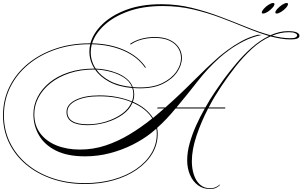

<svg xmlns="http://www.w3.org/2000/svg" viewBox="-68 -987 2010 1276"><path d="M495 236Q378 236 278.5 202Q179 168 106 107Q33 46 -7.5 -37.5Q-48 -121 -48 -220Q-48 -323 -5 -410.5Q38 -498 116 -562.5Q194 -627 299 -663Q404 -699 527 -699Q530 -699 533 -699Q551 -766 612 -825.5Q673 -885 772 -922Q871 -959 1005 -959Q1109 -959 1206.5 -935Q1304 -911 1395 -876.5Q1486 -842 1569.5 -808Q1653 -774 1729 -753Q1758 -766 1787 -773Q1816 -780 1845 -780Q1886 -780 1904 -771.5Q1922 -763 1922 -749Q1922 -725 1864 -725Q1831 -725 1798 -730.5Q1765 -736 1730 -745Q1664 -716 1605.5 -662Q1547 -608 1496 -542.5Q1445 -477 1403 -414Q1381 -381 1359.5 -345.5Q1338 -310 1319 -273H1429V-266H1315Q1268 -175 1237.5 -83.5Q1207 8 1207 85Q1207 132 1220 173Q1233 214 1260 239Q1287 264 1328 264Q1349 264 1364.5 257.5Q1380 251 1392 239L1393 243Q1382 255 1366.5 262Q1351 269 1328 269Q1281 269 1247 243.5Q1213 218 1194.5 174.5Q1176 131 1176 78Q1176 24 1192.5 -35Q1209 -94 1235.5 -153Q1262 -212 1293 -266H1099Q1070 -231 1039.5 -198.5Q1009 -166 976 -137Q980 -118 980 -98Q980 -26 943.5 34.5Q907 95 841 140.5Q775 186 687 211Q599 236 495 236ZM976 -266 980 -273H1031Q1126 -357 1215 -446.5Q1304 -536 1388 -610Q1408 -627 1446 -655.5Q1484 -684 1535.5 -712.5Q1587 -741 1646 -756L1672 -755Q1608 -742 1552.5 -713.5Q1497 -685 1456 -655Q1415 -625 1392 -604Q1314 -535 1245.5 -447Q1177 -359 1105 -273H1297Q1329 -330 1362 -378.5Q1395 -427 1419 -460Q1456 -510 1503 -566Q1550 -622 1605 -670.5Q1660 -719 1720 -748Q1646 -770 1566 -803Q1486 -836 1398.5 -869Q1311 -902 1215 -924.5Q1119 -947 1013 -947Q882 -947 784 -911.5Q686 -876 625 -819.5Q564 -763 544 -699Q666 -696 758.5 -654.5Q851 -613 901 -540L897 -536Q847 -609 755 -649.5Q663 -690 542 -693Q535 -666 535 -640Q535 -581 568 -531Q600 -530 637 -523Q674 -516 710 -501.5Q746 -487 774 -464Q802 -441 815 -408Q839 -406 865 -406Q953 -406 1013 -436Q1073 -466 1104 -511Q1135 -556 1135 -601Q1135 -637 1116 -667.5Q1097 -698 1058.5 -716.5Q1020 -735 960 -735Q913 -735 871.5 -723.5Q830 -712 801 -691L796 -695Q825 -716 868 -728.5Q911 -741 960 -741Q1021 -741 1061 -721.5Q1101 -702 1121 -670.5Q1141 -639 1141 -603Q1141 -555 1109.5 -508.5Q1078 -462 1016.5 -431Q955 -400 864 -400Q840 -400 817 -402Q824 -382 824 -360Q824 -334 815 -311Q906 -271 949 -203Q968 -219 986.5 -234.5Q1005 -250 1023 -266ZM1852 -773Q1823 -773 1795 -767Q1767 -761 1741 -750Q1772 -742 1802 -737.5Q1832 -733 1861 -733Q1889 -733 1898 -739Q1907 -745 1907 -752Q1907 -760 1893.5 -766.5Q1880 -773 1852 -773ZM-42 -220Q-42 -123 -2 -40.5Q38 42 110 102.5Q182 163 280 196.5Q378 230 495 230Q598 230 685 205.5Q772 181 837 136.5Q902 92 938 32Q974 -28 974 -98Q974 -115 971 -132Q955 -118 939 -105Q884 -61 813.5 -25.5Q743 10 662.5 31Q582 52 497 52Q380 52 304 14Q228 -24 191 -88Q154 -152 154 -228Q154 -288 182 -342.5Q210 -397 262.5 -439.5Q315 -482 389.5 -506.5Q464 -531 557 -531H560Q526 -583 526 -645Q526 -669 532 -693H527Q404 -693 300.5 -657.5Q197 -622 120 -558Q43 -494 0.5 -408Q-42 -322 -42 -220ZM160 -228Q160 -154 199 -101.5Q238 -49 306.5 -21Q375 7 463 7Q551 7 633 -20Q715 -47 793 -94Q871 -141 944 -200Q903 -266 813 -305Q794 -259 747 -225.5Q700 -192 639 -174Q578 -156 516 -155Q374 -155 374 -243Q374 -293 434.5 -323Q495 -353 592 -353Q654 -353 708.5 -342.5Q763 -332 809 -313Q818 -337 818 -362Q818 -383 811 -402Q720 -410 658 -443.5Q596 -477 564 -525Q560 -525 556 -525Q466 -525 393 -500.5Q320 -476 268 -434.5Q216 -393 188 -339.5Q160 -286 160 -228ZM572 -525Q604 -480 663 -448.5Q722 -417 809 -409Q793 -448 753.5 -473Q714 -498 665 -510.5Q616 -523 572 -525ZM380 -243Q380 -161 516 -161Q578 -161 637.5 -179.5Q697 -198 742.5 -230.5Q788 -263 807 -308Q762 -327 707.5 -337Q653 -347 592 -347Q497 -347 438.5 -318.5Q380 -290 380 -243ZM1747 -967Q1756 -967 1756 -960Q1756 -950 1742.5 -935Q1729 -920 1711 -908.5Q1693 -897 1680 -897Q1672 -897 1672 -904Q1672 -914 1685.5 -929Q1699 -944 1717 -955.5Q1735 -967 1747 -967ZM1837 -967Q1846 -967 1846 -960Q1846 -950 1832.5 -935Q1819 -920 1801 -908.5Q1783 -897 1770 -897Q1762 -897 1762 -904Q1762 -914 1776 -929Q1790 -944 1807.5 -955.5Q1825 -967 1837 -967Z"/></svg>

Font: Ballet 72pt
Style: Regular
Weight: 400
Designer: Maximiliano R. Sproviero
Foundry: Omnibus-Type
Version: Version 1.100; ttfautohint (v1.8.3)